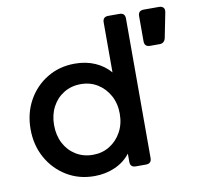

<svg xmlns="http://www.w3.org/2000/svg" viewBox="-84 -847 1007 950"><g transform="rotate(-10 420.0 -372.5)"><path d="M316 12Q238 12 176.5 -25.5Q115 -63 79.5 -127Q44 -191 44 -271Q44 -351 79.5 -415Q115 -479 176.5 -516Q238 -553 315 -553Q371 -553 416 -533.5Q461 -514 492 -478V-729Q492 -757 520 -757H576Q604 -757 604 -729V-28Q604 0 576 0H525Q497 0 497 -28V-69Q467 -30 419.5 -9Q372 12 316 12ZM327 -93Q374 -93 411 -116Q448 -139 470 -179Q492 -219 492 -271Q492 -322 470 -362Q448 -402 411 -425Q374 -448 327 -448Q279 -448 241.5 -425Q204 -402 183 -362Q162 -322 162 -271Q162 -219 183 -179Q204 -139 241.5 -116Q279 -93 327 -93ZM698 -575Q670 -575 670 -603V-729Q670 -757 698 -757H775Q789 -757 796.5 -749Q804 -741 801 -726L776 -600Q770 -575 746 -575Z"/></g></svg>

Font: Pitagon Sans Text SemiBold
Style: Regular
Weight: 600
Designer: Travis Tran
Foundry: Pitagon
Version: Version 1.001; ttfautohint (v1.8.4.7-5d5b);gftools[0.9.26]